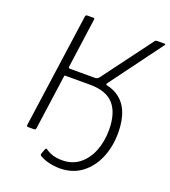

<svg xmlns="http://www.w3.org/2000/svg" viewBox="-160 -858 1007 1139"><g transform="rotate(20 343.5 -288.0)"><path d="M90 0Q85 0 82.5 -2.5Q80 -5 81 -11L182 -731Q183 -742 194 -742H232Q241 -742 239 -731L196 -420Q195 -410 205 -410H362Q375 -410 383 -417.5Q391 -425 400 -439L621 -736Q625 -742 635 -742H682Q686 -742 686.5 -739.5Q687 -737 685 -734L442 -405Q435 -395 446 -391L382 -362H195Q187 -362 187 -355L139 -10Q138 0 126 0ZM348 166Q331 166 307.5 163Q284 160 261 152.5Q238 145 223 135Q219 133 217.5 130Q216 127 217 122L229 90Q233 81 239 84Q261 100 286.5 108Q312 116 347 116Q409 116 454 81Q499 46 523 -14Q547 -74 547 -148Q547 -253 500 -307.5Q453 -362 348 -362H242L248 -400H371Q455 -400 506 -369.5Q557 -339 580.5 -283Q604 -227 604 -151Q604 -63 573.5 9Q543 81 485.5 123.5Q428 166 348 166Z"/></g></svg>

Font: Libre Franklin ExtraLight
Style: Italic
Weight: 250
Italic angle: -8°
Designer: Pablo Impallari, Rodrigo Fuenzalida, Nhung Nguyen
Foundry: Impallari Type
Version: Version 3.000